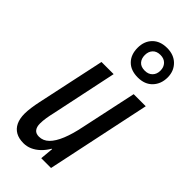

<svg xmlns="http://www.w3.org/2000/svg" viewBox="-257 -868 933 933"><g transform="rotate(45 209.0 -401.5)"><path d="M122.1 9.8Q90.3 9.8 68.6 -2.4Q46.9 -14.6 35.6 -38.3Q24.4 -62 24.4 -95.7Q24.4 -114.3 27.8 -138.7Q31.2 -163.1 36.1 -185.5L111.3 -537.6H194.8L123.5 -198.7Q118.2 -176.3 114.7 -154.8Q111.3 -133.3 111.3 -114.7Q111.3 -91.8 121.3 -78.9Q131.3 -65.9 152.8 -65.9Q181.6 -65.9 203.6 -87.6Q225.6 -109.4 242.4 -150.6Q259.3 -191.9 271 -250L332.5 -537.6H415.5L302.2 0H234.9L241.2 -68.4H238.3Q223.6 -43.5 205.3 -26.1Q187 -8.8 166 0.5Q145 9.8 122.1 9.8ZM289.1 -608.9Q240.7 -608.9 213.6 -636.5Q186.5 -664.1 186.5 -710.9Q186.5 -755.9 213.9 -783.7Q241.2 -811.5 289.1 -811.5Q335.4 -811.5 363.5 -783.7Q391.6 -755.9 392.1 -712.4Q392.1 -667 364.5 -637.9Q336.9 -608.9 289.1 -608.9ZM290 -656.2Q314.5 -656.2 329.1 -671.1Q343.8 -686 343.8 -710.4Q343.8 -734.4 329.3 -749.5Q314.9 -764.6 290 -764.6Q264.2 -764.6 250.2 -749.5Q236.3 -734.4 236.3 -710.4Q236.3 -686 249.8 -671.1Q263.2 -656.2 290 -656.2Z"/></g></svg>

Font: Open Sans Condensed Medium
Style: Italic
Weight: 500
Width: 3
Italic angle: -12°
Designer: Monotype Design Team
Foundry: Monotype Imaging Inc.
Version: Version 3.000